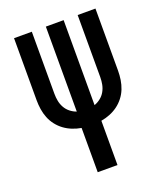

<svg xmlns="http://www.w3.org/2000/svg" viewBox="-136 -824 772 913"><g transform="rotate(-20 250.0 -367.5)"><path d="M200 0V-224Q177 -228 155.5 -236.5Q134 -245 115.5 -258.5Q97 -272 82.5 -290.5Q68 -309 59.5 -330.5Q51 -352 47.5 -375Q44 -398 44 -421V-735H134V-421Q134 -402 137.5 -384Q141 -366 150 -350Q159 -334 173.5 -322.5Q188 -311 205 -305V-735H295V-305Q312 -311 326.5 -322.5Q341 -334 350 -350Q359 -366 362.5 -384Q366 -402 366 -421V-735H456V-421Q456 -398 452.5 -375Q449 -352 440.5 -330.5Q432 -309 417.5 -290.5Q403 -272 384.5 -258.5Q366 -245 344.5 -236.5Q323 -228 300 -224V0Z"/></g></svg>

Font: Iosevka Term Curly Semibold
Style: Regular
Weight: 600
Designer: Belleve Invis
Foundry: Belleve Invis
Version: Version 32.3.0